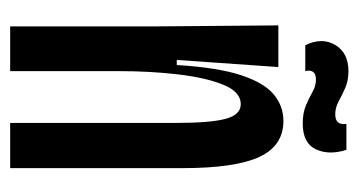

<svg xmlns="http://www.w3.org/2000/svg" viewBox="-184 -522 706 378"><g transform="rotate(90 169.0 -333.0)"><path d="M32 0V-281L30 -528H112L98 -328H108Q113 -409 128 -454.5Q143 -500 166 -519Q189 -538 218 -538Q267 -538 289 -490.5Q311 -443 311 -339V0H222V-326Q222 -394 214 -424Q206 -454 185 -454Q161 -454 147 -420Q133 -386 126.5 -331Q120 -276 120 -213V0ZM223 -576Q202 -576 187 -582.5Q172 -589 160.5 -595.5Q149 -602 137 -602Q115 -602 120 -581H69Q53 -614 68.5 -640Q84 -666 120 -666Q139 -666 153.5 -659.5Q168 -653 180 -646.5Q192 -640 205 -640Q227 -640 224 -662H275Q286 -628 274 -602Q262 -576 223 -576Z"/></g></svg>

Font: Bricolage Grotesque 96pt Condensed
Style: Regular
Weight: 400
Width: 3
Designer: Mathieu Triay
Foundry: Atelier Triay
Version: Version 1.001; ttfautohint (v1.8.4.7-5d5b);gftools[0.9.33.de